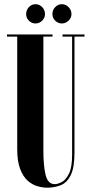

<svg xmlns="http://www.w3.org/2000/svg" viewBox="-20 -860 428 892"><path d="M199 12Q178.5 12 154.5 5.2Q130.5 -1.5 109 -20.2Q87.5 -39 73.8 -74.5Q60 -110 60 -167.5V-690H12.5V-700H224V-690H181.5V-163Q181.5 -88 192.2 -46.2Q203 -4.5 234 -4.5Q248 -4.5 267 -14.2Q286 -24 300.5 -53.2Q315 -82.5 315 -141V-690H270.5V-700H372.5V-690H326V-150.5Q326 -81 308.5 -46Q291 -11 262 0.5Q233 12 199 12ZM267.5 -751Q249.5 -751 236.5 -764Q223.5 -777 223.5 -794.5Q223.5 -813.5 236.5 -827Q249.5 -840.5 267.5 -840.5Q285 -840.5 298.5 -827Q312 -813.5 312 -794.5Q312 -777 298.5 -764Q285 -751 267.5 -751ZM144.5 -751Q127 -751 114.2 -764Q101.5 -777 101.5 -794.5Q101.5 -813.5 114.2 -827Q127 -840.5 144.5 -840.5Q163 -840.5 176 -827Q189 -813.5 189 -794.5Q189 -777 176 -764Q163 -751 144.5 -751Z"/></svg>

Font: Imbue 100pt
Style: Bold
Weight: 700
Designer: Tyler Finck
Foundry: Etcetera Type Company
Version: Version 1.102; ttfautohint (v1.8.3)